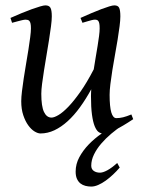

<svg xmlns="http://www.w3.org/2000/svg" viewBox="-20 -477 539 715"><path d="M476.1 -33.2Q436.5 -6.8 408.9 6.6Q381.3 20 362.8 20Q354.5 20 346.7 14.2Q338.9 8.3 332.5 -7.3Q326.2 -22.9 322.5 -50Q318.8 -77.1 318.8 -119.1Q318.8 -124.5 319.1 -131.1Q319.3 -137.7 319.8 -144.5Q299.8 -107.9 277.8 -77.6Q255.9 -47.4 231.9 -25.6Q208 -3.9 182.6 8.1Q157.2 20 130.9 20Q121.1 20 108.6 12.5Q96.2 4.9 85.2 -10.3Q74.2 -25.4 66.7 -47.9Q59.1 -70.3 59.1 -100.1Q59.1 -114.7 61.8 -137.2Q64.5 -159.7 68.4 -185.5Q72.3 -211.4 77.1 -239.3Q82 -267.1 85.9 -292.5Q89.8 -317.9 92.5 -338.4Q95.2 -358.9 95.2 -371.1Q95.2 -382.3 93.8 -388.9Q92.3 -395.5 89.6 -398.7Q86.9 -401.9 83.3 -402.8Q79.6 -403.8 75.2 -403.8Q70.8 -403.8 62.5 -401.9Q54.2 -399.9 45.9 -397.7Q37.6 -395.5 31.2 -393.8Q24.9 -392.1 24.9 -392.1L19 -410.2Q39.6 -419.4 60.3 -428Q81.1 -436.5 98.6 -442.9Q116.2 -449.2 129.6 -453.1Q143.1 -457 148.9 -457Q163.1 -457 168 -447.8Q172.9 -438.5 172.9 -416Q172.9 -401.9 169.9 -378.9Q167 -356 162.6 -328.6Q158.2 -301.3 153.3 -272Q148.4 -242.7 144 -215.3Q139.6 -188 136.7 -165Q133.8 -142.1 133.8 -127.9Q133.8 -81.1 143.8 -60.1Q153.8 -39.1 171.9 -39.1Q181.6 -39.1 197.8 -48.6Q213.9 -58.1 234.4 -79.3Q254.9 -100.6 279.1 -134.8Q303.2 -168.9 329.1 -218.8Q332.5 -241.2 336.4 -263.7Q340.3 -286.1 343.5 -306.2Q346.7 -326.2 348.9 -343Q351.1 -359.9 351.1 -371.1Q351.1 -382.3 349.9 -388.9Q348.6 -395.5 346.2 -398.7Q343.8 -401.9 340.6 -402.8Q337.4 -403.8 333 -403.8Q328.6 -403.8 321 -401.9Q313.5 -399.9 305.9 -397.7Q298.3 -395.5 292.7 -393.8Q287.1 -392.1 287.1 -392.1L279.8 -410.2Q300.3 -419.4 320.3 -428Q340.3 -436.5 357.2 -442.9Q374 -449.2 386.7 -453.1Q399.4 -457 405.8 -457Q419.4 -457 423.8 -447.8Q428.2 -438.5 428.2 -416Q428.2 -401.9 425.3 -379.2Q422.4 -356.4 418 -329.3Q413.6 -302.2 408.2 -272.7Q402.8 -243.2 398.4 -215.6Q394 -188 391.1 -164.1Q388.2 -140.1 388.2 -124Q388.2 -79.6 394.5 -58.3Q400.9 -37.1 413.1 -37.1Q425.8 -37.1 438.7 -40.3Q451.7 -43.5 469.2 -50.8L476.1 -33.2ZM425.8 147Q414.6 160.2 401.1 172.9Q387.7 185.5 373.8 195.6Q359.9 205.6 345.9 211.7Q332 217.8 319.8 217.8Q308.6 217.8 298.1 215.1Q287.6 212.4 279.5 206.1Q271.5 199.7 266.6 189Q261.7 178.2 261.7 162.1Q261.7 133.8 275.4 108.4Q289.1 83 310.5 60.8Q332 38.6 358.4 20.3Q384.8 2 410.2 -12.2L434.6 -9.3Q414.6 3.9 394 21.2Q373.5 38.6 356.9 57.9Q340.3 77.1 330.1 98.1Q319.8 119.1 319.8 140.1Q319.8 152.8 329.1 159.4Q338.4 166 352.5 166Q363.3 166 379.6 157.2Q396 148.4 416.5 129.9L425.8 147Z"/></svg>

Font: GentiumAlt
Style: Italic
Weight: 400
Italic angle: -7°
Designer: J. Victor Gaultney
Version: Version 1.02; 2005; OFL release